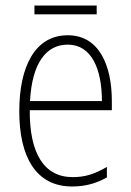

<svg xmlns="http://www.w3.org/2000/svg" viewBox="-20 -667 475 697"><path d="M331 -647H105V-615H331ZM226 -539C108 -539 50 -427 50 -263C50 -98 110 10 242 10C291 10 331 -2 368 -23V-61C324 -35 288 -24 244 -24C140 -24 87 -110 88 -267H386V-300C386 -428 341 -539 226 -539ZM226 -505C313 -505 350 -415 350 -300H89C96 -437 147 -505 226 -505Z"/></svg>

Font: Noto Sans Gurmukhi UI Condensed ExtraLight
Style: Regular
Weight: 200
Width: 3
Designer: Jelle Bosma - Monotype Design Team
Foundry: Monotype Imaging Inc.
Version: Version 2.004